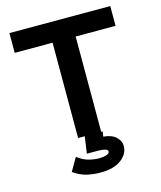

<svg xmlns="http://www.w3.org/2000/svg" viewBox="-121 -711 843 1004"><g transform="rotate(-15 300.0 -209.0)"><path d="M231 0V-516H26V-623H572V-516H356V0ZM299 205Q262 205 226 197Q190 189 153 163L194 92Q224 115 253.5 123Q283 131 313 131Q333 131 350 125.5Q367 120 367 109Q367 99 351 95Q335 91 313 91H254L267 0H364L360 27Q405 31 428 52.5Q451 74 451 101Q451 145 410.5 175Q370 205 299 205Z"/></g></svg>

Font: Inconsolata Expanded ExtraBold
Style: Regular
Weight: 800
Width: 7
Monospace: yes
Designer: Raph Levien, Cyreal, Brenton Simpson
Foundry: Raph Levien, Cyreal, Google
Version: Version 3.001; ttfautohint (v1.8.2.53-6de2)